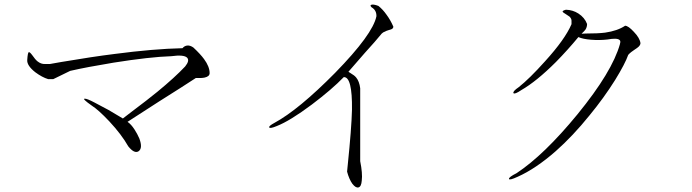

<svg xmlns="http://www.w3.org/2000/svg" viewBox="-20 -779 3040 843"><path d="M199.2 -498H177.7Q160.2 -497.1 144.5 -509.8Q134.8 -517.6 122.1 -536.1Q110.4 -551.8 106.4 -549.8Q101.6 -547.9 99.6 -515.6Q97.7 -491.2 134.8 -461.9Q165 -439.5 191.4 -431.6H213.9L288.1 -467.8Q360.4 -484.4 478.5 -503.9Q638.7 -529.3 731.4 -532.2Q788.1 -540 801.8 -525.4Q813.5 -512.7 793 -487.3Q747.1 -438.5 670.9 -376Q627.9 -340.8 557.6 -288.1L519.5 -258.8Q494.1 -274.4 457 -295.9Q426.8 -312.5 394.5 -329.1Q361.3 -346.7 351.6 -345.7Q339.8 -345.7 382.8 -315.4Q412.1 -296.9 460 -246.1Q513.7 -188.5 543 -136.7Q570.3 -102.5 588.9 -115.2Q607.4 -128.9 591.8 -170.9Q583 -191.4 570.3 -210.9Q555.7 -233.4 540 -244.1L677.7 -333Q747.1 -377 773.4 -393.6Q820.3 -423.8 839.8 -436.5Q865.2 -435.5 878.9 -438.5Q900.4 -443.4 900.4 -458Q900.4 -486.3 876 -519.5Q860.4 -541 829.1 -570.3Q815.4 -580.1 802.7 -579.1Q790 -578.1 781.2 -567.4Q653.3 -564.5 482.4 -542Q387.7 -530.3 249 -506.8Z M1561.5 -71.3V-391.6Q1557.6 -421.9 1543.9 -438.5Q1536.1 -448.2 1520.5 -457L1509.8 -463.9L1582 -546.9Q1611.3 -580.1 1624 -593.8Q1645.5 -618.2 1656.2 -631.8Q1662.1 -637.7 1670.9 -640.6Q1675.8 -643.6 1685.5 -646.5Q1696.3 -649.4 1700.2 -651.4Q1707 -655.3 1707 -662.1Q1694.3 -691.4 1676.8 -714.8Q1661.1 -737.3 1641.6 -752.9Q1624 -759.8 1613.3 -758.8Q1601.6 -756.8 1611.3 -747.1Q1623 -740.2 1627.9 -730.5Q1632.8 -721.7 1632.8 -708Q1617.2 -628.9 1451.2 -459Q1291 -296.9 1184.6 -239.3Q1159.2 -225.6 1162.1 -219.7Q1165 -212.9 1195.3 -225.6Q1252.9 -248 1349.6 -320.3Q1437.5 -386.7 1489.3 -440.4Q1527.3 -442.4 1525.4 -296.9Q1523.4 -215.8 1506.8 -54.7L1503.9 -25.4Q1512.7 7.8 1527.3 28.3Q1542 46.9 1553.7 43.9Q1566.4 41 1568.4 13.7Q1572.3 -17.6 1561.5 -71.3Z M2489.3 -688.5V-672.9Q2460.9 -606.4 2373 -509.8Q2304.7 -433.6 2257.8 -396.5Q2230.5 -377.9 2234.4 -370.1Q2239.3 -363.3 2269.5 -383.8Q2335.9 -421.9 2420.9 -506.8Q2472.7 -559.6 2519.5 -616.2Q2539.1 -607.4 2575.2 -604.5Q2611.3 -601.6 2646.5 -605.5Q2689.5 -613.3 2700.2 -603.5Q2706.1 -598.6 2702.1 -586.9V-585.9Q2668 -463.9 2515.6 -277.3Q2369.1 -98.6 2248 -18.6Q2212.9 -1 2214.8 6.8Q2216.8 13.7 2252.9 -2.9Q2332 -38.1 2419.9 -115.2Q2495.1 -181.6 2568.4 -272.5Q2631.8 -349.6 2680.7 -427.7Q2724.6 -499 2738.3 -538.1Q2744.1 -544.9 2752 -550.8Q2756.8 -553.7 2765.6 -560.5Q2779.3 -569.3 2784.2 -574.2Q2792 -582 2792 -589.8Q2789.1 -612.3 2762.7 -639.6Q2738.3 -666 2724.6 -666Q2691.4 -643.6 2636.7 -635.7Q2605.5 -631.8 2551.8 -631.8L2534.2 -630.9V-631.8Q2546.9 -643.6 2550.8 -649.4Q2557.6 -660.2 2557.6 -673.8Q2546.9 -702.1 2519.5 -719.7Q2495.1 -735.4 2464.8 -736.3Q2449.2 -732.4 2450.2 -727.5Q2451.2 -724.6 2462.9 -717.8Q2474.6 -710 2480.5 -706.1Q2489.3 -697.3 2489.3 -688.5Z"/></svg>

Font: Batang
Style: Regular
Weight: 400
Version: Version 2.21